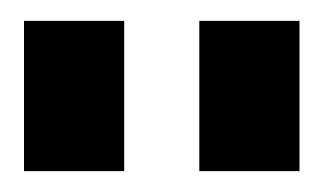

<svg xmlns="http://www.w3.org/2000/svg" viewBox="-20 -772 310 184"><path d="M99 -752V-608H3V-752ZM267 -752V-608H171V-752Z"/></svg>

Font: Pathway Extreme SemiCondensed
Style: Bold
Weight: 700
Width: 4
Version: Version 1.001;gftools[0.9.26]